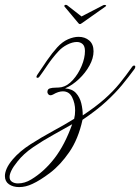

<svg xmlns="http://www.w3.org/2000/svg" viewBox="-130 -443 571 782"><path d="M291 -422Q296 -424 300.5 -422Q305 -420 299 -416L204 -349Q200 -346 198.5 -345.5Q197 -345 195 -345Q192 -345 189 -349L133 -416Q132 -417 132 -419Q132 -422 135.5 -423Q139 -424 143 -422L202 -376ZM-52 319Q-77 319 -93.5 307.5Q-110 296 -110 274Q-110 260 -102.5 243Q-95 226 -78 206Q-50 173 -5.5 144.5Q39 116 87 90Q135 64 172 41Q174 33 175 24.5Q176 16 176 7Q176 -22 164 -46.5Q152 -71 126 -71Q108 -71 86 -58Q80 -55 76 -55Q70 -55 66.5 -59.5Q63 -64 63 -68Q63 -80 73 -83Q83 -86 96.5 -86Q110 -86 121 -88Q145 -93 167 -117.5Q189 -142 202.5 -174.5Q216 -207 216 -235Q216 -255 206.5 -263.5Q197 -272 183 -272Q165 -272 143.5 -261Q122 -250 107 -233Q83 -207 62.5 -176.5Q42 -146 30 -130Q27 -126 23 -126Q15 -126 21 -137Q40 -166 61.5 -197Q83 -228 103 -250Q124 -273 147 -283Q170 -293 190 -293Q216 -293 233.5 -278Q251 -263 251 -234Q251 -206 234.5 -176Q218 -146 191.5 -121Q165 -96 135 -83Q164 -81 179.5 -64Q195 -47 201 -22.5Q207 2 207 27Q261 -9 296 -40Q331 -71 357 -103Q383 -135 409 -172Q412 -176 416 -176Q421 -176 421 -171Q421 -166 417 -161Q395 -131 368 -98Q341 -65 302.5 -29.5Q264 6 206 45Q189 123 152.5 176Q116 229 74.5 260.5Q33 292 2 306Q-25 319 -52 319ZM-57 304Q-29 304 -3 288Q50 256 92 201.5Q134 147 164 63Q129 83 86.5 106.5Q44 130 5 156.5Q-34 183 -59 215Q-76 236 -83.5 251.5Q-91 267 -91 278Q-91 291 -81 297.5Q-71 304 -57 304Z"/></svg>

Font: Gwendolyn
Style: Regular
Weight: 400
Designer: Robert E. Leuschke
Foundry: Robert E. Leuschke
Version: Version 1.010; ttfautohint (v1.8.3)